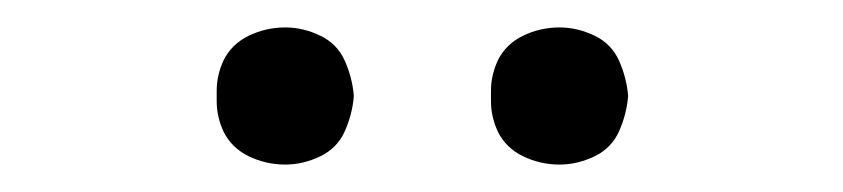

<svg xmlns="http://www.w3.org/2000/svg" viewBox="-20 -755 615 140"><path d="M188 -635Q174 -635 161.5 -641Q149 -647 143 -659Q138 -670 138 -681V-689Q138 -700 143 -711Q149 -723 161.5 -729Q174 -735 188 -735Q201 -735 213.5 -729Q226 -723 231.5 -710.5Q237 -698 238 -685Q237 -672 231.5 -659.5Q226 -647 213.5 -641Q201 -635 188 -635ZM388 -635Q374 -635 361.5 -641Q349 -647 343 -659Q338 -670 338 -681V-689Q338 -700 343 -711Q349 -723 361.5 -729Q374 -735 388 -735Q401 -735 413.5 -729Q426 -723 431.5 -710.5Q437 -698 438 -685Q437 -672 431.5 -659.5Q426 -647 413.5 -641Q401 -635 388 -635Z"/></svg>

Font: Jozsika Light
Style: Regular
Weight: 300
Monospace: yes
Designer: Belleve Invis
Foundry: Belleve Invis
Version: 2.1.0